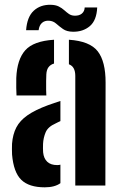

<svg xmlns="http://www.w3.org/2000/svg" viewBox="-20 -774 508 801"><path d="M30.3 -129.2Q29.8 -139 29.8 -152.2Q29.7 -165.3 30.2 -174.4Q33.3 -213.9 48.2 -242.5Q63.1 -271.1 94.9 -293.2Q126.7 -315.3 180.4 -335.2Q193.7 -340.1 206.5 -344.3Q219.2 -348.6 232 -352.8V-268.8Q227.2 -266.9 222.2 -264.2Q217.1 -261.6 211.7 -258.9Q179.9 -244.8 170.4 -222Q160.9 -199.3 159.6 -174.2Q159.3 -161.3 159.3 -155.1Q159.4 -148.9 159.9 -138.6Q162.4 -112.9 177.2 -99.1Q191.9 -85.3 218.4 -85.3Q226.8 -85.3 232 -87V-9.8Q208.1 7.5 166.8 7.5Q100.8 7.5 68.7 -23.9Q36.6 -55.3 30.3 -129.2ZM48.9 -375.8Q48.1 -386.4 47.8 -407.5Q47.4 -428.7 47.9 -448.8Q51.1 -525.8 85.4 -564.3Q119.7 -602.9 205.4 -608.2V-508.9Q190.7 -504.6 182.5 -493.8Q174.3 -482.9 173.3 -463.9Q172.7 -455.6 172.5 -436.4Q172.2 -417.1 172.5 -399Q172.8 -380.8 173.3 -375.8ZM294.1 0V-457.2Q294.1 -476.3 287.7 -488.4Q281.3 -500.5 267.5 -505.9V-608.2Q354.7 -602.5 387.8 -559.9Q420.8 -517.3 420.5 -428.9L419.6 0ZM333.3 -742.9H385.5Q383.1 -689.1 354.8 -665Q326.4 -641 284.2 -641.6Q258.4 -641.9 242.8 -653Q227.1 -664.1 214.4 -675.4Q201.7 -686.7 184.2 -687.6Q166.4 -688.6 155 -678.4Q143.7 -668.2 141.1 -648H88.9Q92.9 -703.5 120.8 -729.3Q148.7 -755 191.6 -754Q212 -753.6 225.1 -747Q238.3 -740.3 248 -731.5Q257.8 -722.6 267.4 -715.9Q277 -709.2 290.1 -708.6Q309.9 -707.7 321.4 -717.2Q332.8 -726.7 333.3 -742.9Z"/></svg>

Font: Big Shoulders Stencil Text SC Thin
Style: Regular
Weight: 100
Designer: Patric King
Foundry: XO Type Co
Version: Version 2.001